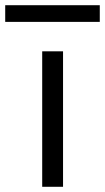

<svg xmlns="http://www.w3.org/2000/svg" viewBox="-69 -717 403 737"><path d="M93 0V-520H173V0ZM-49 -633V-697H314V-633Z"/></svg>

Font: M PLUS 2
Style: Regular
Weight: 400
Designer: Coji Morishita
Foundry: UNDERFOREST DESIGN
Version: Version 1.001